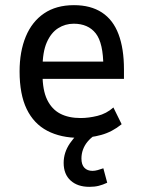

<svg xmlns="http://www.w3.org/2000/svg" viewBox="-20 -526 557 745"><path d="M289 9Q216 9 163.5 -18.5Q111 -46 83.5 -103Q56 -160 56 -249Q56 -326 80 -384Q104 -442 151 -474Q198 -506 267 -506Q332 -506 375.5 -477.5Q419 -449 440 -393Q461 -337 461 -257V-220H128V-287H397L381 -266Q381 -359 351.5 -396.5Q322 -434 266 -434Q233 -434 205.5 -416.5Q178 -399 161.5 -361.5Q145 -324 145 -261V-238Q145 -176 163 -139Q181 -102 213.5 -85Q246 -68 293 -68Q324 -68 358.5 -76.5Q393 -85 420 -109L452 -44Q415 -14 373 -2.5Q331 9 289 9ZM327 199Q281 199 254 174.5Q227 150 227 106Q227 66 251 30.5Q275 -5 314 -32L346 0Q331 10 319.5 24Q308 38 302 54.5Q296 71 296 89Q296 113 307.5 125Q319 137 339 137Q348 137 359 134Q370 131 381 127L396 183Q379 191 363 195Q347 199 327 199Z"/></svg>

Font: Nunito Sans 7pt Condensed Medium
Style: Regular
Weight: 500
Width: 3
Designer: Vernon Adams
Foundry: Vernon Adams
Version: Version 3.101;gftools[0.9.27]